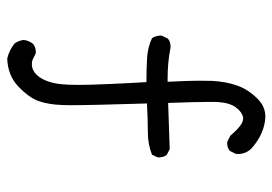

<svg xmlns="http://www.w3.org/2000/svg" viewBox="-133 -643 766 540"><g transform="rotate(90 250.0 -373.0)"><path d="M275.9 -187Q275.9 -243.2 271 -403.3Q315.4 -405.8 350.8 -405.8Q386.2 -405.8 415 -417.5L422.4 -433.1Q422.9 -435.1 422.9 -437.5Q422.9 -439.9 421.9 -443.8Q420.9 -452.1 415.5 -459L399.4 -467.3L269.5 -462.9Q266.6 -542 266.6 -579.6Q266.6 -585.9 266.6 -591.3Q267.1 -631.3 280.3 -650.9Q293.9 -670.4 310.5 -673.8Q312 -673.8 313.5 -673.8Q319.3 -673.8 327.1 -669.9Q340.3 -662.6 361.8 -637.7L378.4 -629.4Q380.4 -628.9 381.8 -628.9Q395.5 -628.9 404.3 -636.2L412.6 -652.8Q413.1 -656.2 413.1 -660.2Q413.1 -681.2 397.5 -697.3Q362.3 -728.5 322.8 -734.9Q315.4 -736.3 306.4 -736.3Q297.4 -736.3 288.1 -733.4Q272 -728.5 257.8 -714.4Q231.4 -688 220.5 -656.7Q209.5 -625.5 207.5 -586.4Q207 -573.2 207 -547.4Q207 -521.5 210 -461.4H201.2Q155.8 -461.4 116.2 -469.2Q113.8 -469.7 111.3 -469.7Q97.7 -469.7 88.9 -462.4L80.6 -445.8Q80.1 -443.8 80.1 -442.4Q80.1 -428.2 87.4 -417.5Q112.8 -405.8 141.1 -403.8Q172.4 -401.9 203.1 -401.9H210.9Q213.4 -362.8 216.1 -302.2Q218.8 -241.7 218.8 -211.9Q218.8 -182.1 216.8 -162.6Q212.9 -123 195.8 -99.6Q180.7 -79.6 160.6 -79.6Q155.3 -79.6 149.4 -81.1L130.4 -90.3Q128.4 -90.8 127 -90.8Q112.8 -90.8 103.5 -83Q94.2 -71.8 92.3 -56.6Q94.2 -42.5 102.1 -31.2Q121.1 -15.6 145 -10.3Q192.4 -12.2 222.7 -41Q254.4 -71.3 264.2 -98.4Q273.9 -125.5 275.4 -165Q275.9 -172.9 275.9 -187Z"/></g></svg>

Font: NaikaiFont
Style: Light
Weight: 300
Version: Version 1.89